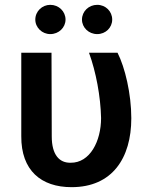

<svg xmlns="http://www.w3.org/2000/svg" viewBox="-20 -764 630 794"><path d="M68 -546V-201C67 -59 150 10 276 10C444 10 523 -110 523 -275C523 -376 497 -485 466 -546H348C377 -467 396 -365 398 -276C398 -180 352 -90 272 -91C226 -90 194 -123 194 -200L193 -546ZM126 -683C126 -650 154 -623 188 -623C223 -623 251 -650 251 -683C251 -717 223 -744 188 -744C154 -744 126 -717 126 -683ZM319 -683C319 -650 347 -623 382 -623C417 -623 444 -650 444 -683C444 -717 417 -744 382 -744C347 -744 319 -717 319 -683Z"/></svg>

Font: Wafeq Semi Bold
Style: Regular
Weight: 600
Designer: Rasmus Andersson & Azza Alameddine
Foundry: Google & TypeTogether
Version: Version 3.000;January 28, 2025;FontCreator 15.0.0.3014 64-bi